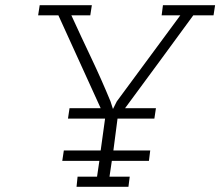

<svg xmlns="http://www.w3.org/2000/svg" viewBox="-20 -720 849 740"><path d="M554 -100H411L402 -39H480L475 0H275L279 -39H354L363 -100H220L226 -140H368L385 -263H242L248 -303H368L205 -661H127L133 -700H334L328 -661H255Q293 -578 332 -496Q371 -414 406 -329L415 -301H416L430 -329L675 -661H603L608 -700H809L803 -661H725Q659 -570 593.5 -481.5Q528 -393 462 -303H581L575 -263H433L417 -140H559Z"/></svg>

Font: Josefin Slab
Style: Italic
Weight: 400
Italic angle: -12°
Designer: Santiago Orozco
Foundry: Typemade
Version: Version 2.000